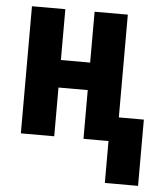

<svg xmlns="http://www.w3.org/2000/svg" viewBox="-51 -574 687 795"><g transform="rotate(5 292.5 -176.5)"><path d="M448.2 0H310.1V-202.6H188.5V0H49.8V-528.3H188.5V-316.9H310.1V-528.3H448.2ZM552.2 174.3H414.1V-101.1H552.2Z"/></g></svg>

Font: Roboto Condensed
Style: Bold
Weight: 700
Designer: Google
Version: Version 2.134; 2016